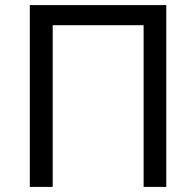

<svg xmlns="http://www.w3.org/2000/svg" viewBox="-20 -734 771 754"><path d="M97 0V-714H633V0H544V-635H187V0Z"/></svg>

Font: Apis
Style: Regular
Weight: 400
Designer: Monotype Design Team
Foundry: Monotype Imaging Inc.
Version: Version 2.000; build 0001